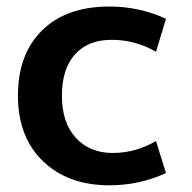

<svg xmlns="http://www.w3.org/2000/svg" viewBox="-20 -550 579 580"><path d="M310.5 -530.3Q401.4 -530.3 481.4 -493.2L451.2 -393.6Q388.7 -429.7 317.4 -429.7Q246.1 -429.7 206.5 -385.7Q167 -341.8 167 -260.7Q167 -179.7 209 -133.8Q251 -87.9 320.3 -87.9Q389.6 -87.9 451.2 -124L481.4 -27.3Q401.4 9.8 310.5 9.8Q185.5 9.8 109.9 -63Q34.2 -135.7 34.2 -261.2Q34.2 -386.7 107.4 -458.5Q180.7 -530.3 310.5 -530.3Z"/></svg>

Font: GenEi M Gothic v2 Bold
Style: Regular
Weight: 700
Version: Version 2.0